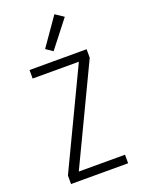

<svg xmlns="http://www.w3.org/2000/svg" viewBox="-182 -1082 863 1163"><g transform="rotate(-20 250.0 -500.5)"><path d="M66 0V-55L364 -680H66V-735H434V-680L136 -55H434V0ZM242 -792 198 -822 323 -1001 377 -965Z"/></g></svg>

Font: Iosevka Term Light
Style: Regular
Weight: 300
Monospace: yes
Designer: Belleve Invis
Foundry: Belleve Invis
Version: Version 9.0.1; ttfautohint (v1.8.3)